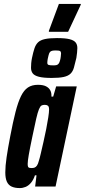

<svg xmlns="http://www.w3.org/2000/svg" viewBox="-20 -950 432 978"><path d="M81 8Q56 8 39.5 0.5Q23 -7 15 -24.5Q7 -42 7 -72Q7 -104 13.5 -148.5Q20 -193 32 -255Q46 -329 59 -379.5Q72 -430 87 -460.5Q102 -491 122.5 -504.5Q143 -518 173 -518Q199 -518 214 -510.5Q229 -503 236 -490Q243 -477 242 -458H251L266 -510H371L263 0H159L166 -57H158Q150 -33 137.5 -18.5Q125 -4 110.5 2Q96 8 81 8ZM141 -94Q150 -94 156.5 -96.5Q163 -99 168.5 -107Q174 -115 178 -131Q182 -143 188 -169Q194 -195 201.5 -227.5Q209 -260 215.5 -293Q222 -326 226 -352.5Q230 -379 230 -392Q230 -407 224 -411.5Q218 -416 208 -416Q198 -416 191.5 -412.5Q185 -409 178.5 -393.5Q172 -378 164.5 -345.5Q157 -313 145 -255Q132 -193 126.5 -161Q121 -129 121 -115Q121 -105 123 -100.5Q125 -96 130 -95Q135 -94 141 -94ZM243 -553Q201 -553 178 -559Q155 -565 146.5 -576.5Q138 -588 138 -605Q138 -616 139 -628Q140 -640 143 -655Q149 -684 155.5 -703.5Q162 -723 174 -734.5Q186 -746 209 -751Q232 -756 270 -756Q312 -756 334 -750.5Q356 -745 365 -734Q374 -723 374 -705Q374 -694 372.5 -681.5Q371 -669 369 -655Q362 -625 356.5 -605.5Q351 -586 339 -574.5Q327 -563 304.5 -558Q282 -553 243 -553ZM251 -617Q262 -617 268 -618.5Q274 -620 278.5 -625.5Q283 -631 286 -643Q288 -649 289.5 -661Q291 -673 291 -678Q291 -686 286.5 -689.5Q282 -693 264 -693Q253 -693 246 -691.5Q239 -690 234.5 -685Q230 -680 227 -667Q225 -661 223 -649.5Q221 -638 221 -630Q221 -622 227 -619.5Q233 -617 251 -617ZM229 -788V-793L280 -930H392L391 -925L327 -788Z"/></svg>

Font: Saira UltraCondensed ExtraBold
Style: Italic
Weight: 800
Width: 1
Italic angle: -12°
Designer: Hector Gatti with collaboration of the Omnibus-Type team
Foundry: Omnibus-Type
Version: Version 1.101